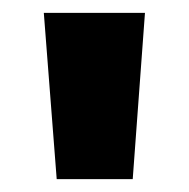

<svg xmlns="http://www.w3.org/2000/svg" viewBox="-20 -734 293 298"><path d="M205 -714 186 -456H68L48 -714Z"/></svg>

Font: Noto Sans Hebrew Condensed ExtraBold
Style: Regular
Weight: 800
Width: 3
Designer: Monotype Design Team
Foundry: Monotype Imaging Inc.
Version: Version 2.004; ttfautohint (v1.8.4.7-5d5b)